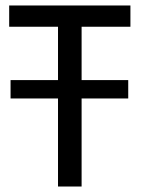

<svg xmlns="http://www.w3.org/2000/svg" viewBox="-20 -680 534 700"><path d="M18.5 -388H447.5V-321H18.5ZM191.5 -582.5H13.5V-660H455.5V-582.5H277.5V0H191.5Z"/></svg>

Font: League Spartan Thin
Style: Regular
Weight: 400
Version: Version 2.002